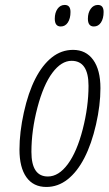

<svg xmlns="http://www.w3.org/2000/svg" viewBox="-20 -740 436 770"><path d="M166 9.8Q113.8 9.8 85.9 -29.3Q58.1 -68.4 58.1 -140.1Q58.1 -209.5 75.7 -289.1Q93.3 -368.7 121.6 -424.1Q149.9 -479.5 188 -509.8Q226.1 -540 272.9 -540Q324.7 -540 353.8 -499.8Q382.8 -459.5 382.8 -386.2Q382.8 -318.4 365 -240.5Q347.2 -162.6 318.4 -106.7Q289.6 -50.8 251 -20.5Q212.4 9.8 166 9.8ZM106 -130.9Q106 -32.2 171.9 -32.2Q215.3 -32.2 252 -81.8Q288.6 -131.3 311.8 -221.7Q335 -312 335 -396Q335 -496.1 267.1 -496.1Q226.1 -496.1 190.2 -448.2Q154.3 -400.4 130.1 -308.6Q106 -216.8 106 -130.9ZM199.7 -665Q199.7 -689 210.7 -704.6Q221.7 -720.2 239.7 -720.2Q262.7 -720.2 262.7 -691.9Q262.7 -666 252.2 -649.9Q241.7 -633.8 223.6 -633.8Q199.7 -633.8 199.7 -665ZM332.5 -665Q332.5 -689 343.8 -704.6Q355 -720.2 372.6 -720.2Q395.5 -720.2 395.5 -691.9Q395.5 -666 385 -649.9Q374.5 -633.8 356.4 -633.8Q332.5 -633.8 332.5 -665Z"/></svg>

Font: TypoPRO Open Sans Condensed
Style: Italic
Weight: 300
Width: 3
Italic angle: -12°
Foundry: Ascender Corporation
Version: Version 1.10